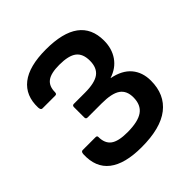

<svg xmlns="http://www.w3.org/2000/svg" viewBox="-182 -804 952 952"><g transform="rotate(-45 294.0 -327.5)"><path d="M275 12Q158 12 100 -33Q42 -78 46 -168Q47 -185 58 -185H148Q159 -185 159 -176Q159 -131 186.5 -110.5Q214 -90 277 -90Q352 -90 386.5 -114.5Q421 -139 421 -192Q421 -239 390 -260.5Q359 -282 289 -282H189Q178 -282 178 -294V-366Q178 -378 189 -378H267Q336 -378 366.5 -400.5Q397 -423 397 -473Q397 -522 368.5 -544Q340 -566 275 -566Q216 -566 190 -546.5Q164 -527 164 -485Q164 -472 153 -472H63Q52 -472 51 -490Q48 -576 106 -621.5Q164 -667 282 -667Q517 -667 517 -494Q517 -438 489 -397.5Q461 -357 409 -340V-339Q475 -326 508 -287Q541 -248 541 -189Q541 -92 474.5 -40Q408 12 275 12Z"/></g></svg>

Font: Sofia Sans
Style: Bold
Weight: 700
Designer: Botio Nikoltchev, Ani Petrova
Foundry: lettersoup
Version: Version 4.100; ttfautohint (v1.8.4.7-5d5b)